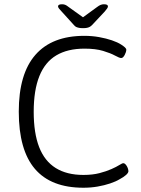

<svg xmlns="http://www.w3.org/2000/svg" viewBox="-20 -874 659 900"><path d="M371 6Q219 6 143.5 -82.5Q68 -171 68 -351Q68 -528 146 -617Q224 -706 375 -706Q412 -706 445 -700Q478 -694 504.5 -685Q531 -676 548 -665Q559 -658 565.5 -652Q572 -646 572 -641Q572 -636 570 -629.5Q568 -623 564.5 -616.5Q561 -610 557 -606Q553 -602 548 -602Q540 -602 519 -613.5Q498 -625 463 -635.5Q428 -646 376 -646Q297 -646 244 -614.5Q191 -583 164.5 -517Q138 -451 138 -350Q138 -250 163.5 -184.5Q189 -119 241 -86.5Q293 -54 371 -54Q414 -54 446.5 -62.5Q479 -71 502.5 -81.5Q526 -92 539.5 -100.5Q553 -109 558 -109Q563 -109 567.5 -104.5Q572 -100 575.5 -93.5Q579 -87 580.5 -81Q582 -75 582 -72Q582 -64 571 -54Q560 -44 541 -34Q523 -23 496 -14Q469 -5 437.5 0.5Q406 6 371 6ZM467 -854Q477 -854 481.5 -851.5Q486 -849 486 -844Q486 -840 482 -834Q478 -828 471 -820L412 -757Q406 -751 400.5 -748Q395 -745 387.5 -743.5Q380 -742 369 -742Q358 -742 350.5 -743.5Q343 -745 337.5 -747.5Q332 -750 327 -756L268 -821Q261 -828 256.5 -834Q252 -840 252 -844Q252 -849 256.5 -851.5Q261 -854 271 -854Q279 -854 285.5 -851.5Q292 -849 302 -841L369 -793L435 -841Q444 -848 451.5 -851Q459 -854 467 -854Z"/></svg>

Font: Asap Light
Style: Regular
Weight: 300
Designer: Pablo Cosgaya
Foundry: Omnibus-Type
Version: Version 3.001